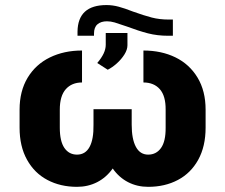

<svg xmlns="http://www.w3.org/2000/svg" viewBox="-20 -721 881 751"><path d="M784.2 -292V-221.7Q784.2 -148.4 755.4 -96.2Q726.6 -43.9 675.8 -17.1Q625 9.8 559.6 9.8Q516.6 9.8 481 -8.5Q445.3 -26.9 420.9 -62Q396 -26.9 360.1 -8.5Q324.2 9.8 281.2 9.8Q216.3 9.8 165.5 -17.1Q114.7 -43.9 85.7 -96.2Q56.6 -148.4 56.6 -221.7V-292Q56.6 -364.7 88.1 -417Q119.6 -469.2 175 -496.3Q230.5 -523.4 300.8 -523.4V-398.4Q260.7 -398.4 237.3 -372.1Q213.9 -345.7 213.9 -292V-221.7Q213.9 -168.5 231.9 -142.3Q250 -116.2 281.2 -116.2Q314 -116.2 330.3 -146.2Q346.7 -176.3 345.7 -233.4V-293.9H495.1V-233.4Q495.1 -177.2 511.5 -146.7Q527.8 -116.2 559.6 -116.2Q591.3 -116.2 609.9 -142.3Q628.4 -168.5 627.9 -221.7V-292Q628.4 -345.7 605.2 -372.1Q582 -398.4 541 -398.4V-523.4Q611.3 -523.4 666.3 -496.6Q721.2 -469.7 752.7 -417.5Q784.2 -365.2 784.2 -292ZM393.6 -545.9V-591.8H478.5V-543.9Q478.5 -526.9 466.6 -507.8Q454.6 -488.8 436.8 -472.9Q418.9 -457 401.4 -448.2L360.4 -474.6Q377.4 -494.6 385.5 -512Q393.6 -529.3 393.6 -545.9ZM656.2 -644.5V-581.1H638.7Q595.2 -581.1 558.6 -590.6Q522 -600.1 476.6 -617.2Q444.3 -628.4 428.7 -633.1Q413.1 -637.7 398.4 -637.7Q375 -637.7 361.3 -626Q347.7 -614.3 347.7 -589.8V-581.1H283.2V-597.7Q284.7 -701.2 396.5 -701.2Q420.4 -701.2 444.1 -694.8Q467.8 -688.5 500 -675.8Q543.5 -660.2 574 -652.3Q604.5 -644.5 640.6 -644.5Z"/></svg>

Font: Pretendard GOV ExtraBold
Style: Regular
Weight: 800
Designer: Base glyphs from Inter by Rasmus Andersson; Hangeul glyphs from Noto Sans CJK(Source Han Sans) by Jang Soo-young and Kan
Foundry: Kil Hyung-jin
Version: Version 1.309